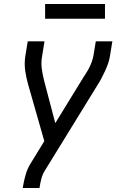

<svg xmlns="http://www.w3.org/2000/svg" viewBox="-20 -737 640 962"><path d="M94 205 95 198Q100 168 108.5 138Q117 108 134 81L202 -30L122 -310Q112 -344 106.5 -381Q101 -418 107 -457L119 -530H203L191 -456Q185 -424 189.5 -391.5Q194 -359 202 -329L257 -120L397 -348Q405 -361 413.5 -374Q422 -387 428.5 -400.5Q435 -414 440 -428Q445 -442 448 -457L460 -530H543L531 -457Q528 -437 521.5 -418.5Q515 -400 506.5 -381.5Q498 -363 488.5 -345Q479 -327 468 -310L204 119Q193 137 187.5 157.5Q182 178 179 198L178 205ZM206 -643V-717H506V-643Z"/></svg>

Font: Iosevka Curly Extended Oblique
Style: Regular
Weight: 400
Width: 7
Italic angle: -9°
Monospace: yes
Designer: Belleve Invis
Foundry: Belleve Invis
Version: Version 11.1.0; ttfautohint (v1.8.3)